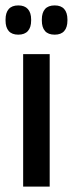

<svg xmlns="http://www.w3.org/2000/svg" viewBox="-22 -689 268 709"><path d="M63.5 0V-489H161.5V0ZM45.5 -561Q22 -561 10.2 -574.5Q-1.5 -588 -1.5 -613V-617Q-1.5 -642 10.2 -655.5Q22 -669 45.5 -669Q69 -669 81 -655.5Q93 -642 93 -617V-613Q93 -588 81 -574.5Q69 -561 45.5 -561ZM180 -561Q156 -561 144.2 -574.5Q132.5 -588 132.5 -613V-617Q132.5 -642 144.2 -655.5Q156 -669 180 -669Q203.5 -669 215.2 -655.5Q227 -642 227 -617V-613Q227 -588 215.2 -574.5Q203.5 -561 180 -561Z"/></svg>

Font: Anek Tamil Medium
Style: Regular
Weight: 500
Designer: Aadarsh Rajan (Tamil), Yesha Goshar (Latin)
Foundry: Ek Type
Version: Version 1.003